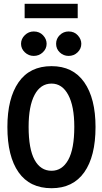

<svg xmlns="http://www.w3.org/2000/svg" viewBox="-20 -981 540 1013"><path d="M252 12Q137 12 78 -72Q19 -156 19 -311Q19 -462 78 -547Q137 -632 252 -632Q365 -632 424.5 -547Q484 -462 484 -311Q484 -156 424.5 -72Q365 12 252 12ZM252 -80Q308 -80 340 -137.5Q372 -195 372 -312Q372 -421 340 -480.5Q308 -540 252 -540Q194 -540 162.5 -480.5Q131 -421 131 -312Q131 -195 162.5 -137.5Q194 -80 252 -80ZM158 -686Q131 -686 111 -705Q91 -724 91 -750Q91 -776 111 -795.5Q131 -815 158 -815Q188 -815 207 -795Q226 -775 226 -750Q226 -724 206 -705Q186 -686 158 -686ZM342 -686Q315 -686 295.5 -704.5Q276 -723 276 -750Q276 -777 295.5 -796Q315 -815 342 -815Q372 -815 390.5 -794.5Q409 -774 409 -750Q409 -724 389.5 -705Q370 -686 342 -686ZM110 -885V-961H390V-885Z"/></svg>

Font: Inconsolata
Style: Bold
Weight: 700
Monospace: yes
Designer: Raph Levien, Cyreal, Brenton Simpson
Foundry: Raph Levien, Cyreal, Google
Version: Version 3.100; ttfautohint (v1.8.4.7-5d5b)